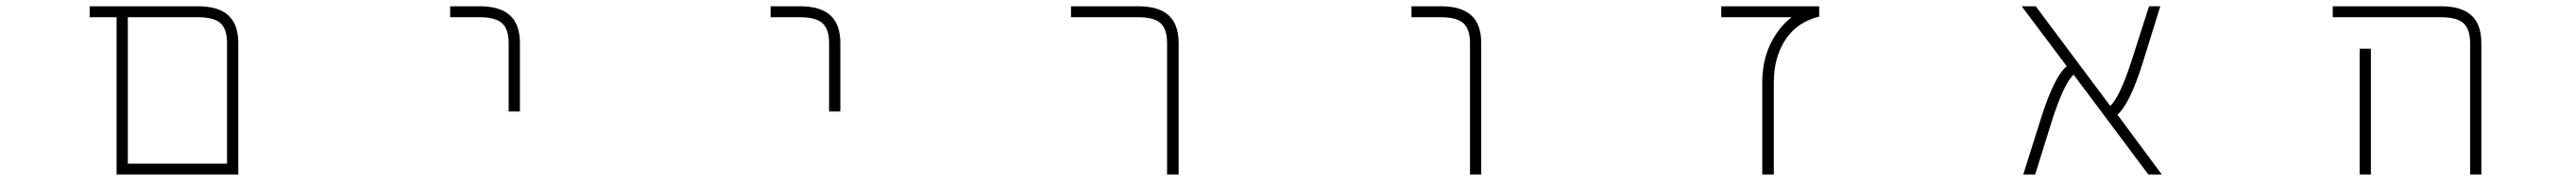

<svg xmlns="http://www.w3.org/2000/svg" viewBox="-20 -544 8040 566"><path d="M378.9 -32.2H688.5V-409.2Q688.5 -453.1 668 -471.7Q647.5 -490.2 597.7 -490.2H378.9ZM723.6 -409.2V2H371.1H343.8V-490.2H259.8V-524.4H597.7Q661.1 -524.4 692.4 -496.1Q723.6 -467.8 723.6 -409.2Z M1476.6 -490.2H1384.8V-524.4H1476.6Q1540 -524.4 1571.3 -496.1Q1602.5 -467.8 1602.5 -409.2V-195.3H1567.4V-409.2Q1567.4 -453.1 1546.4 -471.7Q1525.4 -490.2 1476.6 -490.2Z M2476.6 -490.2H2384.8V-524.4H2476.6Q2540 -524.4 2571.3 -496.1Q2602.5 -467.8 2602.5 -409.2V-195.3H2567.4V-409.2Q2567.4 -453.1 2546.4 -471.7Q2525.4 -490.2 2476.6 -490.2Z M3322.3 -490.2V-524.4H3532.2Q3595.7 -524.4 3627 -496.1Q3658.2 -467.8 3658.2 -409.2V2H3622.1V-409.2Q3622.1 -453.1 3601.6 -471.7Q3581.1 -490.2 3532.2 -490.2Z M4476.6 -490.2H4384.8V-524.4H4476.6Q4540 -524.4 4571.3 -496.1Q4602.5 -467.8 4602.5 -409.2V2H4567.4V-409.2Q4567.4 -453.1 4546.4 -471.7Q4525.4 -490.2 4476.6 -490.2Z M5571.3 -490.2H5351.6V-524.4H5657.2V-492.2Q5588.9 -475.6 5552.2 -420.4Q5515.6 -365.2 5515.6 -286.1V2H5479.5V-286.1Q5479.5 -359.4 5509.8 -416Q5535.2 -462.9 5571.3 -490.2Z M6726.6 2H6684.6L6451.2 -310.5Q6420.9 -283.2 6382.8 -164.1L6331.1 2H6293.9L6349.6 -174.8Q6390.6 -304.7 6429.7 -336.9L6289.1 -524.4H6333L6565.4 -212.9Q6595.7 -240.2 6633.8 -359.4L6686.5 -524.4H6721.7L6667 -347.7Q6626 -217.8 6587.9 -185.5Z M7597.7 -490.2H7259.8V-524.4H7597.7Q7661.1 -524.4 7692.4 -496.1Q7723.6 -467.8 7723.6 -409.2V2H7688.5V-409.2Q7688.5 -453.1 7667.5 -471.7Q7646.5 -490.2 7597.7 -490.2ZM7343.8 -391.6H7378.9V-24.4V2H7343.8V-24.4Z"/></svg>

Font: GenEi Gothic M ExtraLight
Style: Regular
Weight: 200
Designer: o_tamon (Modified); [Source Han Sans]
Ryoko NISHIZUKA  (kana & ideographs); Paul D. Hunt (Latin, Greek & Cyrillic); Wenl
Version: Version 1.1a;Original Version 1.004